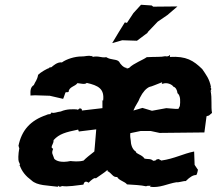

<svg xmlns="http://www.w3.org/2000/svg" viewBox="-20 -774 910 806"><path d="M804 -39C809 -46 810 -59 811 -62L809 -64L797 -82L795 -138C749 -129 713 -108 657 -100C657 -100 650 -106 650 -101C650 -109 648 -106 638 -105C632 -100 635 -100 623 -99C613 -109 601 -105 587 -108C575 -126 551 -127 550 -138C534 -147 529 -171 529 -183C527 -193 526 -204 527 -215L570 -224H613L650 -216L838 -218L847 -286L853 -288L857 -289L870 -300C865 -327 871 -361 864 -393C865 -389 873 -391 864 -393C869 -401 868 -403 860 -409C860 -409 862 -406 866 -407C859 -444 845 -460 829 -484C792 -520 762 -539 693 -535C693 -543 696 -539 692 -543C690 -538 682 -536 673 -538C657 -534 632 -536 596 -534C580 -522 542 -509 522 -489C526 -485 525 -489 525 -487C523 -493 508 -481 512 -489C499 -489 485 -505 480 -515C470 -527 446 -521 426 -534C405 -530 395 -541 368 -535C370 -544 360 -536 363 -538C353 -543 334 -536 322 -537C294 -537 259 -526 240 -512C221 -515 202 -497 196 -492C185 -489 184 -494 188 -489C179 -487 151 -471 140 -460C136 -437 128 -432 122 -417C108 -408 107 -395 108 -373L127 -374L189 -372L245 -359C249 -367 254 -386 256 -387C260 -386 264 -387 268 -388C269 -410 296 -411 305 -425C316 -424 338 -418 344 -426C393 -415 419 -401 413 -352C402 -350 409 -350 410 -350V-320L324 -310L323 -316C314 -324 312 -311 313 -323C315 -320 309 -310 301 -315C288 -315 263 -318 235 -306C218 -304 209 -298 198 -301C196 -304 199 -303 191 -295C177 -295 172 -289 174 -291C109 -269 70 -228 57 -159C64 -164 55 -163 61 -152C56 -125 56 -102 59 -95C65 -81 67 -84 55 -75C66 -82 57 -76 62 -82C72 -53 89 -34 112 -17C136 6 181 4 223 10C221 15 225 7 223 5C232 14 235 8 241 7C263 11 305 4 330 1C333 -10 339 -16 352 -7C362 -18 379 -31 382 -25C410 -45 415 -47 428 -58C430 -63 437 -58 429 -57C451 -47 452 -29 472 -31C478 -17 506 -11 513 0C543 2 571 3 593 8C600 5 600 6 607 6C609 6 617 4 609 10C651 16 683 -3 721 -9C729 -7 751 -15 760 -14C778 -32 792 -40 804 -39ZM203 -149 197 -154C196 -166 205 -169 205 -186C229 -212 255 -219 308 -230C309 -228 309 -227 311 -222L384 -231L378 -159L376 -138C359 -125 338 -108 331 -100C311 -94 286 -97 276 -98C237 -90 217 -98 208 -107C201 -129 195 -129 203 -149ZM735 -329 729 -317H716L678 -320L618 -309L578 -321L540 -310C549 -333 561 -345 567 -363C580 -389 594 -403 607 -409C618 -411 639 -421 661 -429C658 -422 659 -424 662 -422C681 -430 703 -419 708 -410C717 -408 724 -396 725 -383C739 -372 737 -346 735 -329ZM572 -754 540 -719 513 -678 504 -680C486 -652 469 -623 451 -593L493 -605L555 -603L599 -636L601 -640L642 -683L683 -711L725 -747L623 -746L617 -751Z"/></svg>

Font: Asimov Print
Style: DIt
Weight: 250
Width: 0
Designer: Google
Version: Version 2.000980: 2014